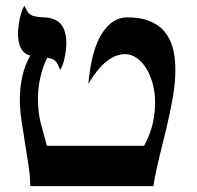

<svg xmlns="http://www.w3.org/2000/svg" viewBox="-20 -637 675 657"><path d="M83.5 0Q83.5 -31.2 77.9 -69.1Q72.3 -106.9 65.7 -146.5Q59.1 -186 53.5 -224.9Q47.9 -263.7 47.9 -296.9Q47.9 -338.4 56.6 -376.5Q65.4 -414.6 83.5 -446.8Q41.5 -457.5 41.5 -522.5Q41.5 -531.2 43 -544.7Q44.4 -558.1 47.4 -572Q50.3 -585.9 54.4 -598.1Q58.6 -610.4 63.5 -617.2Q68.4 -606.4 72.5 -599.4Q76.7 -592.3 83.3 -587.6Q89.8 -583 100.8 -580.6Q111.8 -578.1 130.4 -577.6Q169.9 -576.2 188.5 -554.2Q207 -532.2 207 -488.3Q207 -479 205.6 -466.3Q204.1 -453.6 201.4 -440.7Q198.7 -427.7 194.8 -416.3Q190.9 -404.8 185.5 -397.9Q181.6 -407.2 178.7 -414.3Q175.8 -421.4 171.4 -426.3Q167 -431.2 160.2 -434.3Q153.3 -437.5 141.6 -439.5Q126 -407.2 117.9 -372.1Q109.9 -336.9 109.9 -300.8Q109.9 -274.9 112.1 -256.6Q114.3 -238.3 118.2 -221.2Q122.1 -204.1 127.7 -185.1Q133.3 -166 140.1 -138.2H473.1Q493.2 -174.8 502 -211.7Q510.7 -248.5 510.7 -286.1Q510.7 -319.8 502.7 -349.9Q494.6 -379.9 480.7 -402.6Q466.8 -425.3 448 -438.5Q429.2 -451.7 407.7 -451.7Q342.8 -451.7 282.2 -350.1Q293 -465.8 328.4 -521.7Q363.8 -577.6 415.5 -577.6Q459.5 -577.6 490.7 -565.4Q522 -553.2 541.7 -530.3Q561.5 -507.3 570.8 -474.4Q580.1 -441.4 580.1 -399.4Q580.1 -352.1 571 -301.5Q562 -251 549.8 -199.7Q537.6 -148.4 524.9 -97.9Q512.2 -47.4 504.9 0Z"/></svg>

Font: Cardo
Style: Bold
Weight: 700
Designer: David J. Perry
Foundry: David J. Perry
Version: Version 1.0011